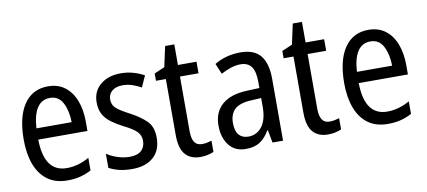

<svg xmlns="http://www.w3.org/2000/svg" viewBox="-63 -880 2472 1111"><g transform="rotate(-10 1172.5 -324.0)"><path d="M238 -546Q297 -546 337.5 -515Q378 -484 398.5 -430Q419 -376 419 -308V-252H130Q133 -61 265 -61Q332 -61 397 -98V-24Q365 -7 331.5 1.5Q298 10 257 10Q186 10 139.5 -24.5Q93 -59 70 -121Q47 -183 47 -265Q47 -400 97 -473Q147 -546 238 -546ZM238 -478Q141 -478 131 -318H338Q337 -385 313 -431.5Q289 -478 238 -478Z M807 -145Q807 -70 761.5 -30Q716 10 637 10Q593 10 559.5 1.5Q526 -7 501 -21V-104Q525 -87 561.5 -74.5Q598 -62 635 -62Q680 -62 703 -83Q726 -104 726 -141Q726 -172 705 -194Q684 -216 629 -243Q590 -263 561 -284.5Q532 -306 516 -334.5Q500 -363 500 -405Q500 -470 546 -508.5Q592 -547 666 -547Q704 -547 738 -537.5Q772 -528 803 -511L773 -445Q748 -459 721 -468Q694 -477 665 -477Q625 -477 602.5 -458Q580 -439 580 -408Q580 -376 602.5 -356Q625 -336 681 -307Q739 -276 773 -242Q807 -208 807 -145Z M1060 -62Q1074 -62 1089 -65Q1104 -68 1116 -72V-6Q1101 1 1080.5 5.5Q1060 10 1037 10Q981 10 949.5 -25Q918 -60 918 -140V-469H860V-512L921 -538L947 -658H1001V-537H1110V-469H1001V-148Q1001 -105 1015 -83.5Q1029 -62 1060 -62Z M1369 -546Q1451 -546 1487.5 -499.5Q1524 -453 1524 -363V0H1462L1448 -75H1445Q1420 -32 1387.5 -11Q1355 10 1305 10Q1240 10 1205.5 -35.5Q1171 -81 1171 -150Q1171 -229 1222 -273.5Q1273 -318 1372 -321L1442 -324V-359Q1442 -422 1421 -450Q1400 -478 1358 -478Q1330 -478 1301 -468.5Q1272 -459 1242 -443L1216 -505Q1248 -525 1287 -535.5Q1326 -546 1369 -546ZM1385 -262Q1316 -259 1286 -231Q1256 -203 1256 -151Q1256 -103 1276 -80.5Q1296 -58 1331 -58Q1381 -58 1411.5 -98Q1442 -138 1442 -213V-265Z M1810 -62Q1824 -62 1839 -65Q1854 -68 1866 -72V-6Q1851 1 1830.5 5.5Q1810 10 1787 10Q1731 10 1699.5 -25Q1668 -60 1668 -140V-469H1610V-512L1671 -538L1697 -658H1751V-537H1860V-469H1751V-148Q1751 -105 1765 -83.5Q1779 -62 1810 -62Z M2121 -546Q2180 -546 2220.5 -515Q2261 -484 2281.5 -430Q2302 -376 2302 -308V-252H2013Q2016 -61 2148 -61Q2215 -61 2280 -98V-24Q2248 -7 2214.5 1.5Q2181 10 2140 10Q2069 10 2022.5 -24.5Q1976 -59 1953 -121Q1930 -183 1930 -265Q1930 -400 1980 -473Q2030 -546 2121 -546ZM2121 -478Q2024 -478 2014 -318H2221Q2220 -385 2196 -431.5Q2172 -478 2121 -478Z"/></g></svg>

Font: Noto Sans Thai Cond
Style: Regular
Weight: 400
Width: 3
Designer: Monotype Design Team
Foundry: Monotype Imaging Inc.
Version: Version 2.002; ttfautohint (v1.8.4.7-5d5b)